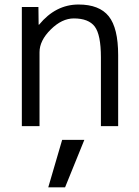

<svg xmlns="http://www.w3.org/2000/svg" viewBox="-20 -550 604 837"><path d="M147.5 -519.5 148.4 -442.4H150.4Q222.7 -530.3 322.3 -530.3Q413.1 -530.3 454.1 -479Q495.1 -427.7 495.1 -309.6V0H419.9V-299.8Q419.9 -398.4 393.1 -434.1Q366.2 -469.7 301.8 -469.7Q250 -469.7 201.2 -421.4Q152.3 -373 152.3 -322.3V0H75.2V-519.5ZM347.7 59.6 263.7 266.6H190.4L251 59.6Z"/></svg>

Font: Mgen+ 1c regular
Style: Regular
Weight: 400
Designer: [Source Han Sans]
Ryoko NISHIZUKA  (kana & ideographs); Paul D. Hunt (Latin, Greek & Cyrillic); Wenlong ZHANG  (bopomofo
Version: Version 1.059.20150602